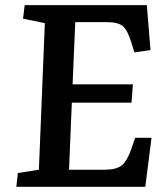

<svg xmlns="http://www.w3.org/2000/svg" viewBox="-20 -720 638 740"><path d="M152.8 -630.9 68.8 -647.9 75.2 -700.2H545.9L560.1 -526.9L498 -518.1L486.8 -554.2Q472.7 -601.6 454.6 -618.2Q436.5 -634.8 391.1 -634.8H270L259.8 -395H492.2L486.8 -324.2H256.8L246.1 -65.9H383.8Q428.7 -65.9 449.5 -82.8Q470.2 -99.6 486.8 -147.9L501 -189H564L540 0H43L48.8 -53.2L129.9 -65.9Z"/></svg>

Font: Literata Book SemiBold
Style: Italic
Weight: 600
Italic angle: -3°
Designer: Latin by Veronika Burian and Jose Scaglione. Greek by Irene Vlachou. Cyrillic by Vera Evstafieva
Foundry: TypeTogether
Version: Version 1.003;PS 001.003;hotconv 1.0.88;makeotf.lib2.5.64775